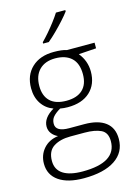

<svg xmlns="http://www.w3.org/2000/svg" viewBox="-146 -841 812 1155"><g transform="rotate(-15 260.0 -263.0)"><path d="M228.5 240.2Q128.4 240.2 73 201.7Q17.6 163.1 17.6 93.8Q17.6 40 51 1.2Q84.5 -37.6 142.6 -45.4Q119.6 -55.7 105.2 -74.5Q90.8 -93.3 90.8 -117.7Q90.8 -171.9 159.2 -212.4Q113.3 -229 86.9 -268.8Q60.5 -308.6 60.5 -364.7Q60.5 -445.3 111.3 -493.2Q162.1 -541 248.5 -541Q299.8 -541 329.1 -531.2H500.5V-496.1L391.1 -488.8Q434.1 -436 434.1 -369.6Q434.1 -290.5 384.3 -244.1Q334.5 -197.8 245.6 -197.8Q220.7 -197.8 197.8 -202.1Q168 -184.6 152.3 -166.7Q136.7 -148.9 136.7 -122.6Q136.7 -73.7 220.2 -73.7H313.5Q399.9 -73.7 445.8 -38.6Q491.7 -3.4 491.7 64.9Q491.7 148.4 422.9 194.3Q354 240.2 228.5 240.2ZM247.6 -237.3Q313.5 -237.3 348.6 -270.3Q383.8 -303.2 383.8 -366.7Q383.8 -434.1 347.7 -467.8Q311.5 -501.5 246.6 -501.5Q183.6 -501.5 147.7 -465.6Q111.8 -429.7 111.8 -364.7Q111.8 -303.7 146 -270.5Q180.2 -237.3 247.6 -237.3ZM231.9 198.7Q441.9 198.7 441.9 65.9Q441.9 12.2 404.1 -5.9Q366.2 -23.9 302.7 -23.9H213.9Q149.9 -23.9 109.1 2.2Q68.4 28.3 68.4 90.3Q68.4 144 110.1 171.4Q151.9 198.7 231.9 198.7ZM381.3 -766.1V-757.8Q365.7 -736.8 340.8 -709.2Q315.9 -681.6 288.1 -654.1Q260.3 -626.5 235.4 -606H200.2V-614.3Q219.7 -633.8 243.2 -660.9Q266.6 -688 287.8 -716.1Q309.1 -744.1 322.8 -766.1Z"/></g></svg>

Font: Open Sans Light
Style: Regular
Weight: 300
Designer: Monotype Design Team
Foundry: Monotype Imaging Inc.
Version: Version 3.000; ttfautohint (v1.8.4)